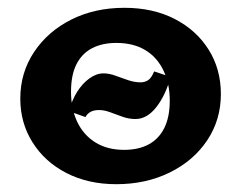

<svg xmlns="http://www.w3.org/2000/svg" viewBox="-20 -458 618 492"><path d="M278 14Q206 14 150.5 -14.5Q95 -43 63.5 -93Q32 -143 32 -205Q32 -272 67.5 -325Q103 -378 163 -408Q223 -438 299 -438Q372 -438 427.5 -409.5Q483 -381 514.5 -331Q546 -281 546 -217Q546 -151 511 -98.5Q476 -46 415 -16Q354 14 278 14ZM298 -74Q335 -74 361 -88Q387 -102 401 -130Q415 -158 415 -200Q415 -243 399 -277Q383 -311 352.5 -329.5Q322 -348 278 -348Q242 -348 216 -334.5Q190 -321 176 -293.5Q162 -266 162 -223Q162 -179 178 -145.5Q194 -112 224.5 -93Q255 -74 298 -74ZM327 -153Q310 -153 293.5 -159Q277 -165 262 -170.5Q247 -176 234 -176Q220 -176 211.5 -171Q203 -166 199 -158L157 -173Q164 -201 177.5 -222.5Q191 -244 209 -257Q227 -270 245 -270Q260 -270 276 -264Q292 -258 308.5 -252.5Q325 -247 340 -247Q351 -247 359.5 -252.5Q368 -258 375 -275L417 -261Q405 -215 381 -184Q357 -153 327 -153Z"/></svg>

Font: Ysabeau ExtraBold
Style: Regular
Weight: 800
Designer: Christian Thalmann (Catharsis Fonts)
Version: Version 2.002